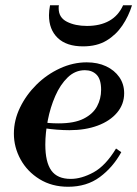

<svg xmlns="http://www.w3.org/2000/svg" viewBox="-20 -700 524 733"><path d="M240 13Q178 13 131 -16Q84 -45 58.5 -91.5Q33 -138 33 -190Q33 -241 56.5 -289.5Q80 -338 119.5 -377Q159 -416 209 -439Q259 -462 311 -462Q353 -462 385 -447Q417 -432 435.5 -405.5Q454 -379 454 -344Q454 -302 427 -270Q400 -238 353 -220.5Q306 -203 245 -203Q222 -203 197 -205Q172 -207 152.5 -210Q133 -213 126 -214L131 -239Q148 -232 166 -230.5Q184 -229 204 -229Q264 -229 299.5 -247Q335 -265 350.5 -294Q366 -323 366 -357Q366 -397 349 -414.5Q332 -432 304 -432Q267 -432 238.5 -404.5Q210 -377 191 -333.5Q172 -290 162.5 -241Q153 -192 153 -148Q153 -81 176 -49Q199 -17 250 -17Q291 -17 337 -42Q383 -67 423 -133L443 -119Q411 -61 361 -24Q311 13 240 13ZM297 -523Q234 -523 200.5 -555Q167 -587 167 -642Q167 -650 168 -660Q169 -670 171 -680H205Q204 -677 204 -674Q204 -671 204 -668Q204 -633 235.5 -617Q267 -601 312 -601Q362 -601 397 -620.5Q432 -640 450 -680H484Q471 -638 447 -602.5Q423 -567 386.5 -545Q350 -523 297 -523Z"/></svg>

Font: Libre Bodoni
Style: Italic
Weight: 400
Italic angle: -13°
Designer: Pablo Impallari, Rodrigo Fuenzalida
Foundry: Impallari Type
Version: Version 2.005;gftools[0.9.23]